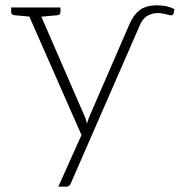

<svg xmlns="http://www.w3.org/2000/svg" viewBox="-20 -524 675 721"><path d="M199 177 286 -17 75 -496H108Q115 -496 119 -492.5Q123 -489 125 -485L298 -87Q301 -81 303 -73.5Q305 -66 307 -59Q308 -66 311 -73.5Q314 -81 316 -87L466 -433Q481 -468 504.5 -486Q528 -504 570 -504Q589 -504 603.5 -501Q618 -498 635 -490L632 -474Q630 -468 626.5 -467Q623 -466 618 -467Q609 -469 597 -472Q585 -475 573 -475Q552 -475 534 -465Q516 -455 505 -429L247 162Q245 168 240.5 172.5Q236 177 228 177ZM104 -482V-496H142V-482ZM114 -496 109 -460 33 -467Q29 -468 25.5 -470.5Q22 -473 22 -478V-496ZM207 -496V-478Q207 -473 204 -470.5Q201 -468 197 -467L121 -460L116 -496Z"/></svg>

Font: Aleo ExtraLight
Style: Regular
Weight: 250
Designer: Alessio Laiso
Foundry: Alessio Laiso
Version: Version 2.001;gftools[0.9.29]